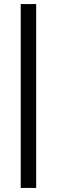

<svg xmlns="http://www.w3.org/2000/svg" viewBox="-20 -795 280 945"><path d="M82 130V-775H158V130Z"/></svg>

Font: Boldmen Medium
Style: Regular
Weight: 400
Designer: Matt McInerney, Pablo Impallari, Rodrigo Fuenzalida
Foundry: LIVING CONCEPT
Version: Version 1.000